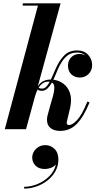

<svg xmlns="http://www.w3.org/2000/svg" viewBox="-20 -770 582 1144"><path d="M171.9 168.2Q171.9 139.4 194.7 117Q217.5 94.6 249.5 94.6Q281.9 94.6 304.9 117.2Q327.9 139.8 327.9 180.2Q327.9 218.6 310.1 250.4Q292.3 282.2 262.7 305.4Q233.1 328.6 196.9 341.2Q160.7 353.8 123.9 353.8V343Q163.5 343 203.7 326.4Q243.9 309.8 273.9 279.8Q303.9 249.8 313.1 209.8Q301.5 223.4 283.3 230.2Q265.1 237 247.9 237Q211.5 237 191.7 217Q171.9 197 171.9 168.2ZM513.5 -160Q479.5 -75 438.2 -32.5Q397 10 338 10Q303.5 10 281.8 -6.5Q260 -23 260 -56.5Q260 -66 262.2 -77.2Q264.5 -88.5 267.5 -97.5L281 -147Q288 -171 295.8 -198.2Q303.5 -225.5 303.8 -247.5Q304 -269.5 289.5 -278.5Q277 -256.5 262.8 -242.8Q248.5 -229 230 -229Q214.5 -229 203.5 -236Q199.5 -227 196 -217.8Q192.5 -208.5 189.5 -199L135 0H8.5L206 -736.5H115.5V-750H341L205 -255Q220 -278.5 239.2 -287.2Q258.5 -296 280.5 -296Q282 -296 283 -296Q290 -310 296.8 -326.2Q303.5 -342.5 311 -359Q333 -410 362.8 -439.8Q392.5 -469.5 439.5 -469.5Q480.5 -469.5 504.8 -443.8Q529 -418 529 -382.5Q529 -349.5 507.5 -328.8Q486 -308 456 -308Q425 -308 405 -327.2Q385 -346.5 385 -380Q385 -408.5 404.2 -428.5Q423.5 -448.5 453.5 -448.5Q472 -448.5 490.5 -439Q469.5 -457 439 -457Q399 -457 372 -430.8Q345 -404.5 324.5 -356.5Q318 -340.5 311.2 -324.8Q304.5 -309 298 -295Q331.5 -291 358.5 -270.8Q385.5 -250.5 397.2 -214.8Q409 -179 398 -127.5L379 -48.5Q377.5 -43.5 377.5 -38Q377.5 -25 391.5 -25Q412 -25 440.2 -55.5Q468.5 -86 500.5 -164.5ZM268.5 -283.5Q248 -283.5 233.8 -273.2Q219.5 -263 210 -247.5Q217.5 -242 230 -242Q244 -242 255.2 -253.2Q266.5 -264.5 276.5 -283Q273 -283.5 268.5 -283.5Z"/></svg>

Font: Bodoni* 16pt
Style: Bold Italic
Weight: 700
Italic angle: -13°
Version: Version 2.3